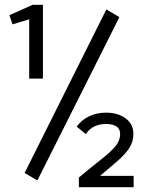

<svg xmlns="http://www.w3.org/2000/svg" viewBox="-20 -706 590 796"><path d="M101 -380V-626L32 -605L19 -643L115 -686H158V-380ZM135 42 82 11 421 -667 475 -635ZM307 70V30Q362 -16 400.5 -46Q439 -76 458.5 -99.5Q478 -123 478 -150Q478 -172 462.5 -182Q447 -192 420 -192Q393 -192 371.5 -182Q350 -172 336 -150L298 -181Q317 -208 349 -223.5Q381 -239 420 -239Q468 -239 500.5 -215.5Q533 -192 533 -151Q533 -118 515.5 -91.5Q498 -65 466.5 -38Q435 -11 395 23H534V70Z"/></svg>

Font: Inconsolata SemiExpanded Medium
Style: Regular
Weight: 500
Width: 6
Monospace: yes
Designer: Raph Levien, Cyreal, Brenton Simpson
Foundry: Raph Levien, Cyreal, Google
Version: Version 3.001; ttfautohint (v1.8.2.53-6de2)